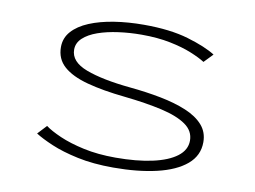

<svg xmlns="http://www.w3.org/2000/svg" viewBox="-77 -819 1254 943"><g transform="rotate(10 550.0 -347.5)"><path d="M541 11Q440 11 362 -5.8Q284 -22.5 229.5 -45.8Q175 -69 144 -89L186 -134Q212.5 -114 262.8 -92Q313 -70 384 -54.5Q455 -39 543.5 -39Q648.5 -39 726.2 -56Q804 -73 846.8 -105.5Q889.5 -138 889.5 -184.5Q889.5 -233 846.2 -263.2Q803 -293.5 724 -311.5Q645 -329.5 538 -341Q425.5 -352.5 346.8 -373.8Q268 -395 226.8 -431.8Q185.5 -468.5 185.5 -527.5Q185.5 -573 215.5 -606.5Q245.5 -640 298.2 -662Q351 -684 420.5 -695Q490 -706 569 -706Q700 -706 790.8 -679Q881.5 -652 930 -621L887.5 -577Q861 -594 816.2 -612.2Q771.5 -630.5 708.8 -643.2Q646 -656 566 -656Q506.5 -656 450.2 -648.2Q394 -640.5 349.2 -624.8Q304.5 -609 278 -584.5Q251.5 -560 251.5 -526.5Q251.5 -466 333 -435.2Q414.5 -404.5 553.5 -391Q637 -383 710 -368.8Q783 -354.5 838.2 -331.5Q893.5 -308.5 924.5 -273.5Q955.5 -238.5 955.5 -188.5Q955.5 -121.5 903.2 -77.2Q851 -33 757.5 -11Q664 11 541 11Z"/></g></svg>

Font: Trispace Expanded ExtraLight
Style: Regular
Weight: 200
Width: 7
Designer: Tyler Finck
Foundry: Etcetera Type Company
Version: Version 1.210; ttfautohint (v1.8.3)